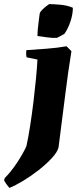

<svg xmlns="http://www.w3.org/2000/svg" viewBox="-75 -702 384 938"><path d="M-29 216Q-44 199 -55 180L-52 168Q-20 136 9.5 91Q39 46 54 12Q63 -28 72 -85.5Q81 -143 89 -209Q96 -267 101 -320Q106 -373 108 -411L55 -422Q51 -439 54 -457Q100 -460 152.5 -464Q205 -468 250 -476L274 -452Q258 -354 244 -241.5Q230 -129 211 18Q206 40 179 69.5Q152 99 114.5 128.5Q77 158 38 181.5Q-1 205 -29 216ZM108 -526Q108 -540 110 -562.5Q112 -585 115 -605.5Q118 -626 119 -636Q121 -644 131 -654Q141 -664 151.5 -672Q162 -680 165 -682Q183 -682 218.5 -679Q254 -676 281 -664Q281 -633 269.5 -598Q258 -563 240 -537Q232 -532 222.5 -527Q213 -522 203 -517Q179 -516 155.5 -519.5Q132 -523 108 -526Z"/></svg>

Font: Albura ExtraBold
Style: Italic
Weight: 758
Italic angle: -7°
Designer: Mercedes Jáuregui
Foundry: Omnibus-Type Team
Version: Version 1.000; ttfautohint (v1.8.3)